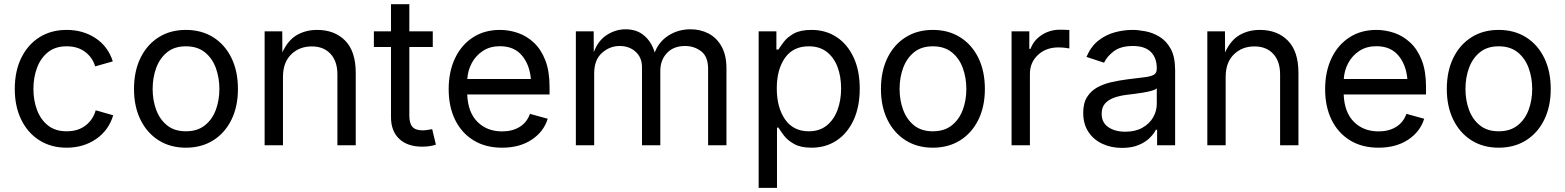

<svg xmlns="http://www.w3.org/2000/svg" viewBox="-20 -696 7501 920"><path d="M299.3 11.7Q225.1 11.7 169.2 -23.4Q113.3 -58.6 82 -122.1Q50.8 -185.5 50.8 -269.5Q50.8 -355 82 -418.7Q113.3 -482.4 169.2 -517.6Q225.1 -552.7 299.3 -552.7Q378.4 -552.7 438.2 -512.9Q498 -473.1 520.5 -401.9L436 -377.9Q423.8 -419.9 388.4 -447Q353 -474.1 299.3 -474.1Q244.6 -474.1 209.5 -445.6Q174.3 -417 157.2 -370.6Q140.1 -324.2 140.1 -269.5Q140.1 -215.8 157.2 -169.7Q174.3 -123.5 209.5 -95.2Q244.6 -66.9 299.3 -66.9Q354.5 -66.9 390.4 -95Q426.3 -123 438.5 -167.5L522.5 -143.6Q500.5 -70.8 439.9 -29.5Q379.4 11.7 299.3 11.7Z M870.6 11.7Q796.4 11.7 740.5 -23.4Q684.6 -58.6 653.3 -122.1Q622.1 -185.5 622.1 -269.5Q622.1 -355 653.3 -418.7Q684.6 -482.4 740.5 -517.6Q796.4 -552.7 870.6 -552.7Q945.3 -552.7 1001.5 -517.6Q1057.6 -482.4 1088.9 -418.7Q1120.1 -355 1120.1 -269.5Q1120.1 -185.5 1088.9 -122.1Q1057.6 -58.6 1001.5 -23.4Q945.3 11.7 870.6 11.7ZM870.6 -66.9Q925.8 -66.9 961.4 -95.2Q997.1 -123.5 1014.2 -169.7Q1031.2 -215.8 1031.2 -269.5Q1031.2 -323.7 1014.2 -370.4Q997.1 -417 961.4 -445.6Q925.8 -474.1 870.6 -474.1Q815.9 -474.1 780.8 -445.6Q745.6 -417 728.5 -370.6Q711.4 -324.2 711.4 -269.5Q711.4 -215.8 728.5 -169.7Q745.6 -123.5 780.8 -95.2Q815.9 -66.9 870.6 -66.9Z M1335.9 -327.1V0H1248V-545.9H1332.5L1333 -444.8Q1359.4 -502.9 1402.1 -527.8Q1444.8 -552.7 1500 -552.7Q1583 -552.7 1633.8 -501.5Q1684.6 -450.2 1684.6 -346.7V0H1596.7V-339.4Q1596.7 -402.3 1563.7 -438Q1530.8 -473.6 1473.6 -473.6Q1414.6 -473.6 1375.2 -435.3Q1335.9 -397 1335.9 -327.1Z M2053.7 -545.9V-470.7H1941.4V-141.6Q1941.4 -105 1956.3 -88.1Q1971.2 -71.3 2005.9 -71.3Q2014.2 -71.3 2027.1 -73.2Q2040 -75.2 2050.8 -77.1L2068.8 -2.9Q2055.2 2 2037.8 4.4Q2020.5 6.8 2003.4 6.8Q1932.6 6.8 1893.1 -30.5Q1853.5 -67.9 1853.5 -134.8V-470.7H1771.5V-545.9H1853.5V-675.8H1941.4V-545.9Z M2385.7 11.7Q2306.6 11.7 2249.3 -23.4Q2191.9 -58.6 2160.9 -121.6Q2129.9 -184.6 2129.9 -268.6Q2129.9 -352.5 2160.2 -416.5Q2190.4 -480.5 2245.8 -516.6Q2301.3 -552.7 2375.5 -552.7Q2418.9 -552.7 2461.2 -538.3Q2503.4 -523.9 2537.8 -491.9Q2572.3 -460 2592.8 -407.7Q2613.3 -355.5 2613.3 -279.8V-243.2H2218.8Q2222.2 -157.7 2267.8 -112.1Q2313.5 -66.4 2386.2 -66.4Q2434.6 -66.4 2469.5 -87.6Q2504.4 -108.9 2519.5 -150.4L2604.5 -127Q2585.4 -64.9 2527.6 -26.6Q2469.7 11.7 2385.7 11.7ZM2219.2 -317.4H2523.9Q2517.6 -387.2 2480.2 -430.9Q2442.9 -474.6 2375.5 -474.6Q2328.6 -474.6 2294.7 -452.6Q2260.7 -430.7 2241.2 -395Q2221.7 -359.4 2219.2 -317.4Z M2739.3 0V-545.9H2824.7L2825.2 -445.8Q2845.2 -501 2887.5 -528.3Q2929.7 -555.7 2978 -555.7Q3031.7 -555.7 3067.1 -525.1Q3102.5 -494.6 3117.2 -444.3Q3136.7 -496.1 3183.3 -525.9Q3230 -555.7 3289.1 -555.7Q3336.4 -555.7 3375.5 -535.2Q3414.6 -514.6 3437.7 -473.1Q3460.9 -431.6 3460.9 -368.2V0H3373V-365.7Q3373 -424.8 3339.8 -450.2Q3306.6 -475.6 3262.7 -475.6Q3207.5 -475.6 3175.8 -441.9Q3144 -408.2 3144 -356.4V0H3056.2V-374.5Q3056.2 -419.9 3025.9 -447.8Q2995.6 -475.6 2949.2 -475.6Q2901.4 -475.6 2864.3 -442.4Q2827.1 -409.2 2827.1 -343.8V0Z M3615.2 204.1V-545.9H3700.2V-458.5H3710Q3719.2 -473.1 3735.8 -495.4Q3752.4 -517.6 3783.7 -535.2Q3814.9 -552.7 3868.2 -552.7Q3936.5 -552.7 3988.5 -518.6Q4040.5 -484.4 4070.1 -421.1Q4099.6 -357.9 4099.6 -271.5Q4099.6 -184.6 4070.3 -121.1Q4041 -57.6 3989 -22.9Q3937 11.7 3868.7 11.7Q3816.9 11.7 3785.2 -6.1Q3753.4 -23.9 3736.3 -46.6Q3719.2 -69.3 3710 -84.5H3703.1V204.1ZM3855.5 -66.9Q3906.7 -66.9 3941.2 -94.5Q3975.6 -122.1 3992.9 -168.7Q4010.3 -215.3 4010.3 -272.5Q4010.3 -329.1 3993.2 -374.8Q3976.1 -420.4 3941.7 -447.3Q3907.2 -474.1 3855.5 -474.1Q3780.3 -474.1 3741.2 -418.5Q3702.1 -362.8 3702.1 -272.5Q3702.1 -181.2 3741.7 -124Q3781.2 -66.9 3855.5 -66.9Z M4449.7 11.7Q4375.5 11.7 4319.6 -23.4Q4263.7 -58.6 4232.4 -122.1Q4201.2 -185.5 4201.2 -269.5Q4201.2 -355 4232.4 -418.7Q4263.7 -482.4 4319.6 -517.6Q4375.5 -552.7 4449.7 -552.7Q4524.4 -552.7 4580.6 -517.6Q4636.7 -482.4 4668 -418.7Q4699.2 -355 4699.2 -269.5Q4699.2 -185.5 4668 -122.1Q4636.7 -58.6 4580.6 -23.4Q4524.4 11.7 4449.7 11.7ZM4449.7 -66.9Q4504.9 -66.9 4540.5 -95.2Q4576.2 -123.5 4593.3 -169.7Q4610.4 -215.8 4610.4 -269.5Q4610.4 -323.7 4593.3 -370.4Q4576.2 -417 4540.5 -445.6Q4504.9 -474.1 4449.7 -474.1Q4395 -474.1 4359.9 -445.6Q4324.7 -417 4307.6 -370.6Q4290.5 -324.2 4290.5 -269.5Q4290.5 -215.8 4307.6 -169.7Q4324.7 -123.5 4359.9 -95.2Q4395 -66.9 4449.7 -66.9Z M4827.1 0V-545.9H4912.1V-461.9H4918Q4933.1 -503.4 4971.9 -528.6Q5010.7 -553.7 5059.6 -553.7Q5069.3 -553.7 5082.8 -553.2Q5096.2 -552.7 5104 -552.2V-463.9Q5100.1 -464.8 5084.5 -466.8Q5068.8 -468.8 5051.3 -468.8Q4992.2 -468.8 4953.6 -432.9Q4915 -397 4915 -341.8V0Z M5356.4 12.7Q5304.7 12.7 5262.5 -6.8Q5220.2 -26.4 5195.3 -64Q5170.4 -101.6 5170.4 -155.3Q5170.4 -202.1 5189 -231.4Q5207.5 -260.7 5238.5 -277.6Q5269.5 -294.4 5307.1 -302.7Q5344.7 -311 5382.8 -315.9Q5431.6 -322.3 5462.4 -325.7Q5493.2 -329.1 5508.1 -337.4Q5522.9 -345.7 5522.9 -365.7V-368.7Q5522.9 -419.4 5494.1 -447.5Q5465.3 -475.6 5408.7 -475.6Q5349.6 -475.6 5316.4 -450Q5283.2 -424.3 5270.5 -395.5L5186 -423.3Q5207 -473.1 5242.7 -501.2Q5278.3 -529.3 5321.3 -541Q5364.3 -552.7 5406.2 -552.7Q5433.6 -552.7 5468.5 -546.1Q5503.4 -539.6 5535.9 -520Q5568.4 -500.5 5589.6 -462.2Q5610.8 -423.8 5610.8 -359.9V0H5524.4V-74.2H5518.6Q5509.3 -55.2 5488.8 -34.9Q5468.3 -14.6 5435.5 -1Q5402.8 12.7 5356.4 12.7ZM5371.6 -64.9Q5420.4 -64.9 5454.1 -84Q5487.8 -103 5505.4 -133.5Q5522.9 -164.1 5522.9 -197.3V-272.9Q5517.6 -266.6 5499.5 -261.5Q5481.4 -256.3 5458.3 -252.4Q5435.1 -248.5 5413.3 -245.8Q5391.6 -243.2 5378.9 -241.7Q5347.2 -237.8 5319.6 -228.3Q5292 -218.8 5275.4 -200.4Q5258.8 -182.1 5258.8 -150.9Q5258.8 -108.4 5290.8 -86.7Q5322.8 -64.9 5371.6 -64.9Z M5853 -327.1V0H5765.1V-545.9H5849.6L5850.1 -444.8Q5876.5 -502.9 5919.2 -527.8Q5961.9 -552.7 6017.1 -552.7Q6100.1 -552.7 6150.9 -501.5Q6201.7 -450.2 6201.7 -346.7V0H6113.8V-339.4Q6113.8 -402.3 6080.8 -438Q6047.9 -473.6 5990.7 -473.6Q5931.6 -473.6 5892.3 -435.3Q5853 -397 5853 -327.1Z M6585.4 11.7Q6506.3 11.7 6449 -23.4Q6391.6 -58.6 6360.6 -121.6Q6329.6 -184.6 6329.6 -268.6Q6329.6 -352.5 6359.9 -416.5Q6390.1 -480.5 6445.6 -516.6Q6501 -552.7 6575.2 -552.7Q6618.7 -552.7 6660.9 -538.3Q6703.1 -523.9 6737.5 -491.9Q6772 -460 6792.5 -407.7Q6813 -355.5 6813 -279.8V-243.2H6418.5Q6421.9 -157.7 6467.5 -112.1Q6513.2 -66.4 6585.9 -66.4Q6634.3 -66.4 6669.2 -87.6Q6704.1 -108.9 6719.2 -150.4L6804.2 -127Q6785.2 -64.9 6727.3 -26.6Q6669.4 11.7 6585.4 11.7ZM6418.9 -317.4H6723.6Q6717.3 -387.2 6679.9 -430.9Q6642.6 -474.6 6575.2 -474.6Q6528.3 -474.6 6494.4 -452.6Q6460.4 -430.7 6440.9 -395Q6421.4 -359.4 6418.9 -317.4Z M7161.1 11.7Q7086.9 11.7 7031 -23.4Q6975.1 -58.6 6943.8 -122.1Q6912.6 -185.5 6912.6 -269.5Q6912.6 -355 6943.8 -418.7Q6975.1 -482.4 7031 -517.6Q7086.9 -552.7 7161.1 -552.7Q7235.8 -552.7 7292 -517.6Q7348.1 -482.4 7379.4 -418.7Q7410.6 -355 7410.6 -269.5Q7410.6 -185.5 7379.4 -122.1Q7348.1 -58.6 7292 -23.4Q7235.8 11.7 7161.1 11.7ZM7161.1 -66.9Q7216.3 -66.9 7252 -95.2Q7287.6 -123.5 7304.7 -169.7Q7321.8 -215.8 7321.8 -269.5Q7321.8 -323.7 7304.7 -370.4Q7287.6 -417 7252 -445.6Q7216.3 -474.1 7161.1 -474.1Q7106.4 -474.1 7071.3 -445.6Q7036.1 -417 7019 -370.6Q7002 -324.2 7002 -269.5Q7002 -215.8 7019 -169.7Q7036.1 -123.5 7071.3 -95.2Q7106.4 -66.9 7161.1 -66.9Z"/></svg>

Font: Inter
Style: Regular
Weight: 400
Designer: Rasmus Andersson
Foundry: rsms
Version: Version 4.001;git-9221beed3